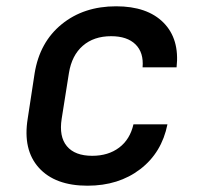

<svg xmlns="http://www.w3.org/2000/svg" viewBox="-20 -580 640 610"><path d="M258 10Q155 10 103.5 -47Q52 -104 68 -203L90 -347Q106 -446 176 -503Q246 -560 349 -560Q448 -560 499.5 -508Q551 -456 541 -366H433Q437 -413 410.5 -439Q384 -465 333 -465Q278 -465 243 -434.5Q208 -404 199 -348L176 -203Q167 -146 192.5 -115.5Q218 -85 273 -85Q324 -85 358.5 -111Q393 -137 404 -185H512Q494 -95 425.5 -42.5Q357 10 258 10Z"/></svg>

Font: NKDuy Mono SemiBold
Style: Italic
Weight: 600
Italic angle: -9°
Monospace: yes
Designer: NKDuy
Foundry: NKDuy
Version: Version 2.251; ttfautohint (v1.8.4.7-5d5b)